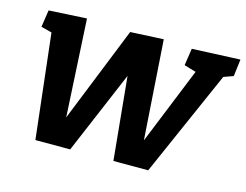

<svg xmlns="http://www.w3.org/2000/svg" viewBox="-80 -665 1019 794"><g transform="rotate(15 429.5 -268.5)"><path d="M126 2 74 -455 87 -442 29 -457 40 -530 202 -539 227 -82H209L389 -531L531 -538L562 -79H546L699 -457L706 -438L642 -457L653 -530L859 -539L850 -466L797 -447L814 -463L609 2H460L418 -430L456 -425L275 2Z"/></g></svg>

Font: Bitter Thin
Style: Bold Italic
Weight: 700
Italic angle: -9°
Version: Version 3.021